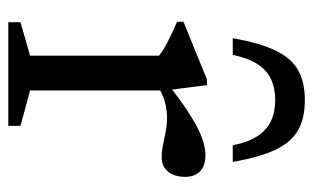

<svg xmlns="http://www.w3.org/2000/svg" viewBox="-162 -572 735 450"><g transform="rotate(90 205.0 -347.5)"><path d="M344.5 -462Q369.5 -462 382.2 -449.2Q395 -436.5 395 -414.5Q395 -389 382.5 -374.2Q370 -359.5 350 -359.5Q334.5 -359.5 319.2 -362.8Q304 -366 288.2 -369Q272.5 -372 255 -372Q243.5 -372 230.2 -369.5Q217 -367 204 -361.5Q191 -356 179 -347.5L166.5 -365Q200.5 -392.5 227.2 -411Q254 -429.5 275 -440.8Q296 -452 313.2 -457Q330.5 -462 344.5 -462ZM192.5 -368V-51L275.5 -28.5V0H32.5V-28.5L111 -51V-353Q104.5 -359 92.8 -365.8Q81 -372.5 65.5 -380Q50 -387.5 31.5 -395.5V-410.5L166.5 -465.5H180ZM215 -625.5Q187 -625.5 165.8 -615.5Q144.5 -605.5 130.5 -583.5Q116.5 -561.5 109 -526H70Q81.5 -591 99.5 -627.5Q117.5 -664 145.5 -679.5Q173.5 -695 215 -695Q257 -695 285 -679.5Q313 -664 330.8 -627.5Q348.5 -591 360 -526H321Q314 -561.5 299.8 -583.5Q285.5 -605.5 264.5 -615.5Q243.5 -625.5 215 -625.5Z"/></g></svg>

Font: Newsreader
Style: Regular
Weight: 400
Designer: Hugues Gentile
Foundry: Production Type
Version: Version 1.003